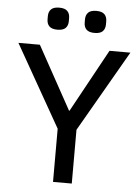

<svg xmlns="http://www.w3.org/2000/svg" viewBox="-60 -943 722 989"><g transform="rotate(5 301.5 -448.5)"><path d="M252 0V-275L12 -698H123L302 -373H305L483 -698H591L349 -278V0ZM206 -783Q177 -783 164 -796Q151 -809 151 -832V-848Q151 -871 164 -884Q177 -897 206 -897Q235 -897 248 -884Q261 -871 261 -848V-832Q261 -809 248 -796Q235 -783 206 -783ZM398 -783Q369 -783 356 -796Q343 -809 343 -832V-848Q343 -871 356 -884Q369 -897 398 -897Q427 -897 440 -884Q453 -871 453 -848V-832Q453 -809 440 -796Q427 -783 398 -783Z"/></g></svg>

Font: IBM Plex Sans Hebrew Text
Style: Regular
Weight: 450
Designer: Mike Abbink, Paul van der Laan, Pieter van Rosmalen, Yanek Iontef
Foundry: Bold Monday
Version: Version 1.2